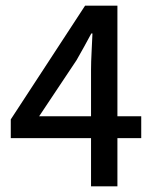

<svg xmlns="http://www.w3.org/2000/svg" viewBox="-20 -657 545 677"><path d="M301 0V-412Q301 -438 303 -475.5Q305 -513 306 -539H302Q290 -516 277 -493Q264 -470 250 -445L118 -247H478V-170H18V-236L280 -637H394V0Z"/></svg>

Font: UmiuVSE Medium
Style: Regular
Weight: 500
Designer: Paul D. Hunt
Foundry: Adobe
Version: Version 3.046;September 5, 2023;FontCreator 14.0.0.2901 64-b